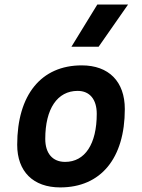

<svg xmlns="http://www.w3.org/2000/svg" viewBox="-20 -815 626 845"><path d="M245.1 9.8C423.8 9.8 529.3 -118.2 529.3 -335C529.3 -456.1 459 -527.3 339.8 -527.3C161.1 -527.3 55.7 -397.5 55.7 -177.7C55.7 -60.1 126 9.8 245.1 9.8ZM266.6 -102.5C211.4 -102.5 179.2 -140.1 179.2 -203.6C179.2 -336.4 232.4 -415 321.8 -415C375 -415 405.8 -377.4 405.8 -314C405.8 -181.2 354 -102.5 266.6 -102.5ZM294.4 -609.4H414.1L543.5 -794.9H408.2Z"/></svg>

Font: Cascadia Mono SemiBold
Style: Italic
Weight: 600
Italic angle: -10°
Monospace: yes
Designer: Aaron Bell
Foundry: Saja Typeworks
Version: Version 2404.023